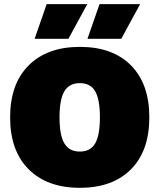

<svg xmlns="http://www.w3.org/2000/svg" viewBox="-20 -896 769 926"><path d="M460 -876H655.8L564.9 -709H401.9ZM205.1 -876H400.9L310.1 -709H147ZM365.2 -669.9Q523.4 -669.9 611.8 -580.6Q700.2 -491.2 700.2 -330.1Q700.2 -168.9 611.8 -79.6Q523.4 9.8 365.2 9.8Q207.5 9.8 118.2 -79.6Q28.8 -168.9 28.8 -330.1Q28.8 -491.2 118.2 -580.6Q207.5 -669.9 365.2 -669.9ZM365.2 -495.1Q314 -495.1 290.5 -455.8Q267.1 -416.5 267.1 -330.1Q267.1 -243.7 290.5 -204.3Q314 -165 365.2 -165Q416 -165 439 -204.3Q461.9 -243.7 461.9 -330.1Q461.9 -416.5 439 -455.8Q416 -495.1 365.2 -495.1Z"/></svg>

Font: Work Sans Black
Style: Regular
Weight: 900
Designer: Wei Huang
Foundry: Wei Huang
Version: Version 2.012